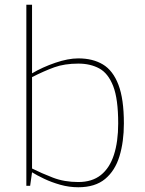

<svg xmlns="http://www.w3.org/2000/svg" viewBox="-20 -783 612 809"><path d="M310 6Q271 6 234 -4.5Q197 -15 166.5 -29.5Q136 -44 115 -57L107 0H91V-763H115V-474Q159 -500 213 -518.5Q267 -537 310 -537Q371 -537 413.5 -511.5Q456 -486 479 -426Q502 -366 502 -263Q502 -186 483.5 -125Q465 -64 423 -29Q381 6 310 6ZM310 -16Q368 -16 405 -45.5Q442 -75 460 -130.5Q478 -186 478 -263Q478 -366 457 -420Q436 -474 398.5 -494.5Q361 -515 310 -515Q252 -515 209 -499.5Q166 -484 115 -458V-73Q155 -53 203 -34.5Q251 -16 310 -16Z"/></svg>

Font: Exo Thin Thin
Style: Regular
Weight: 250
Version: Version 2.000